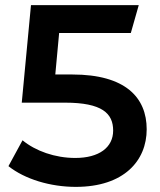

<svg xmlns="http://www.w3.org/2000/svg" viewBox="-20 -720 624 750"><path d="M196 -429 211 -591H491L522 -700H101L65 -319H234C379 -319 422 -277 422 -210C422 -144 367 -103 274 -103C195 -103 119 -130 68 -172L13 -71C77 -20 177 10 276 10C464 10 553 -92 553 -215C553 -339 470 -429 263 -429Z"/></svg>

Font: Talent
Style: Bold
Weight: 600
Designer: Mike Powis
Version: Version 1.001;hotconv 1.0.109;makeotfexe 2.5.65596